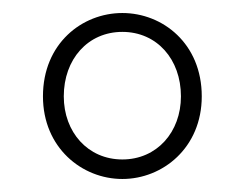

<svg xmlns="http://www.w3.org/2000/svg" viewBox="-20 -773 376 295"><path d="M168 -498C230 -498 290 -546 290 -625C290 -706 230 -753 168 -753C106 -753 46 -706 46 -625C46 -546 106 -498 168 -498ZM168 -528C115 -528 78 -570 78 -625C78 -682 115 -724 168 -724C221 -724 258 -682 258 -625C258 -570 221 -528 168 -528Z"/></svg>

Font: Noto Sans CJK JP Thin
Style: Regular
Weight: 250
Designer: Ryoko NISHIZUKA (kana & ideographs); Paul D. Hunt (Latin, Greek & Cyrillic); Wenlong ZHANG (bopomofo); Sandoll Communica
Foundry: Adobe Systems Incorporated
Version: Version 1.004;PS 1.004;hotconv 1.0.82;makeotf.lib2.5.63406